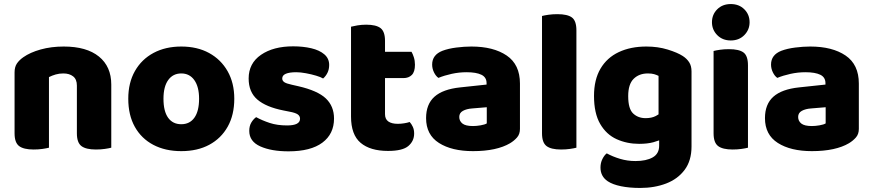

<svg xmlns="http://www.w3.org/2000/svg" viewBox="-20 -731 4317 949"><path d="M530 -313V-221H360V-308Q360 -339 341.5 -353.5Q323 -368 293 -368Q273 -368 255.5 -363Q238 -358 222 -350V-221H52V-373Q52 -400 63.5 -417Q75 -434 95 -448Q129 -472 181 -486.5Q233 -501 295 -501Q408 -501 469 -451.5Q530 -402 530 -313ZM52 -264H222V-1Q211 2 190.5 5Q170 8 146 8Q97 8 74.5 -9Q52 -26 52 -72ZM360 -264H530V-1Q519 2 498.5 5Q478 8 454 8Q405 8 382.5 -9Q360 -26 360 -72Z M1138 -243Q1138 -163 1105.5 -105Q1073 -47 1014.5 -15.5Q956 16 876 16Q797 16 738 -15Q679 -46 646.5 -104Q614 -162 614 -243Q614 -322 647 -380Q680 -438 739 -469.5Q798 -501 876 -501Q955 -501 1013.5 -469Q1072 -437 1105 -379Q1138 -321 1138 -243ZM876 -368Q835 -368 811.5 -335.5Q788 -303 788 -243Q788 -181 811 -149Q834 -117 876 -117Q918 -117 941 -149.5Q964 -182 964 -243Q964 -302 940.5 -335Q917 -368 876 -368Z M1631 -145Q1631 -69 1573.5 -26Q1516 17 1406 17Q1321 17 1266.5 -7.5Q1212 -32 1212 -84Q1212 -108 1222 -125Q1232 -142 1246 -152Q1275 -136 1312.5 -123.5Q1350 -111 1399 -111Q1463 -111 1463 -144Q1463 -158 1451 -166Q1439 -174 1411 -179L1381 -185Q1295 -202 1252 -239Q1209 -276 1209 -343Q1209 -418 1270 -460Q1331 -502 1429 -502Q1478 -502 1518.5 -492.5Q1559 -483 1583 -462.5Q1607 -442 1607 -410Q1607 -388 1598.5 -371Q1590 -354 1577 -343Q1566 -350 1542.5 -357Q1519 -364 1492 -369Q1465 -374 1444 -374Q1411 -374 1393 -366.5Q1375 -359 1375 -343Q1375 -332 1385 -325Q1395 -318 1423 -312L1454 -305Q1550 -283 1590.5 -244.5Q1631 -206 1631 -145Z M1715 -264H1883V-167Q1883 -142 1899.5 -130.5Q1916 -119 1946 -119Q1961 -119 1977 -121.5Q1993 -124 2005 -128Q2014 -118 2020.5 -104Q2027 -90 2027 -71Q2027 -34 1998.5 -9.5Q1970 15 1898 15Q1810 15 1762.5 -25Q1715 -65 1715 -155ZM1825 -345V-475H2014Q2020 -465 2025.5 -448Q2031 -431 2031 -411Q2031 -376 2015.5 -360.5Q2000 -345 1974 -345ZM1883 -240H1715V-599Q1726 -602 1746.5 -605.5Q1767 -609 1790 -609Q1839 -609 1861 -592Q1883 -575 1883 -529Z M2318 -108Q2335 -108 2355.5 -111.5Q2376 -115 2386 -121V-201L2314 -195Q2286 -193 2268 -183Q2250 -173 2250 -153Q2250 -133 2265.5 -120.5Q2281 -108 2318 -108ZM2310 -501Q2419 -501 2484.5 -456.5Q2550 -412 2550 -318V-94Q2550 -68 2535.5 -51.5Q2521 -35 2501 -23Q2469 -4 2423 6Q2377 16 2318 16Q2213 16 2149.5 -24.5Q2086 -65 2086 -147Q2086 -216 2127.5 -253Q2169 -290 2254 -299L2385 -313V-320Q2385 -349 2359.5 -361.5Q2334 -374 2286 -374Q2249 -374 2212.5 -366Q2176 -358 2147 -346Q2134 -355 2125 -373.5Q2116 -392 2116 -412Q2116 -460 2167 -480Q2196 -491 2235.5 -496Q2275 -501 2310 -501Z M2659 -264H2829V-1Q2818 2 2797.5 5Q2777 8 2753 8Q2704 8 2681.5 -9Q2659 -26 2659 -72ZM2829 -175H2659V-652Q2670 -655 2690.5 -658Q2711 -661 2735 -661Q2785 -661 2807 -644.5Q2829 -628 2829 -581Z M3139 -20Q3079 -20 3028 -43Q2977 -66 2946.5 -118.5Q2916 -171 2916 -257Q2916 -337 2948 -391.5Q2980 -446 3038.5 -473.5Q3097 -501 3175 -501Q3232 -501 3280.5 -486Q3329 -471 3355 -454Q3375 -441 3386.5 -423Q3398 -405 3398 -378V-63H3235V-356Q3225 -361 3213 -364.5Q3201 -368 3182 -368Q3139 -368 3112 -341.5Q3085 -315 3085 -256Q3085 -193 3109.5 -170Q3134 -147 3171 -147Q3201 -147 3221 -157.5Q3241 -168 3257 -181L3262 -48Q3239 -36 3209.5 -28Q3180 -20 3139 -20ZM3238 -11V-101H3398V-7Q3398 63 3364 108.5Q3330 154 3272.5 176Q3215 198 3144 198Q3091 198 3049.5 189.5Q3008 181 2984 165Q2948 141 2948 97Q2948 74 2957.5 55Q2967 36 2979 27Q3008 43 3044.5 54Q3081 65 3121 65Q3174 65 3206 47Q3238 29 3238 -11Z M3499 -621Q3499 -659 3525 -685Q3551 -711 3592 -711Q3633 -711 3659 -685Q3685 -659 3685 -621Q3685 -584 3659 -557.5Q3633 -531 3592 -531Q3551 -531 3525 -557.5Q3499 -584 3499 -621ZM3507 -264H3677V-1Q3666 2 3645.5 5Q3625 8 3601 8Q3552 8 3529.5 -9Q3507 -26 3507 -72ZM3677 -175H3507V-479Q3518 -482 3538.5 -485Q3559 -488 3583 -488Q3633 -488 3655 -471.5Q3677 -455 3677 -408Z M3993 -108Q4010 -108 4030.5 -111.5Q4051 -115 4061 -121V-201L3989 -195Q3961 -193 3943 -183Q3925 -173 3925 -153Q3925 -133 3940.5 -120.5Q3956 -108 3993 -108ZM3985 -501Q4094 -501 4159.5 -456.5Q4225 -412 4225 -318V-94Q4225 -68 4210.5 -51.5Q4196 -35 4176 -23Q4144 -4 4098 6Q4052 16 3993 16Q3888 16 3824.5 -24.5Q3761 -65 3761 -147Q3761 -216 3802.5 -253Q3844 -290 3929 -299L4060 -313V-320Q4060 -349 4034.5 -361.5Q4009 -374 3961 -374Q3924 -374 3887.5 -366Q3851 -358 3822 -346Q3809 -355 3800 -373.5Q3791 -392 3791 -412Q3791 -460 3842 -480Q3871 -491 3910.5 -496Q3950 -501 3985 -501Z"/></svg>

Font: Baloo Bhaijaan 2 ExtraBold
Style: Regular
Weight: 800
Designer: Sanskriti Dholi, Noopur Datye and Ek Type
Foundry: Ek Type
Version: Version 1.701